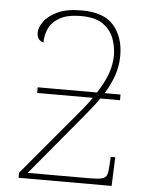

<svg xmlns="http://www.w3.org/2000/svg" viewBox="-54 -802 644 845"><g transform="rotate(5 268.5 -379.0)"><path d="M60 0V-22L289 -295Q327 -339 355 -379H109V-404H371Q400 -448 415.5 -489.5Q431 -531 431 -574Q431 -611 417.5 -647.5Q404 -684 370 -708.5Q336 -733 273 -733Q211 -733 177 -713Q143 -693 130 -663Q117 -633 117 -603Q110 -603 99 -612.5Q88 -622 88 -644Q88 -666 106.5 -692.5Q125 -719 165.5 -738.5Q206 -758 273 -758Q372 -758 415.5 -706.5Q459 -655 459 -575Q459 -527 444 -485Q429 -443 405 -404H475V-379H388Q375 -360 360.5 -341.5Q346 -323 331 -305L98 -25H368Q408 -25 425.5 -29.5Q443 -34 448 -48.5Q453 -63 454 -93L456 -127H476L471 0Z"/></g></svg>

Font: Noto Serif Thin
Style: Regular
Weight: 100
Designer: Monotype Design Team
Foundry: Monotype Imaging Inc.
Version: Version 2.015